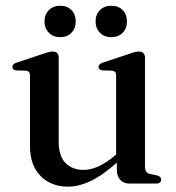

<svg xmlns="http://www.w3.org/2000/svg" viewBox="-20 -652 626 682"><path d="M395 -50V-88L392.5 -91V-382Q392.5 -391.5 389.2 -395.8Q386 -400 378.5 -401L343.5 -402Q336.5 -403 333.2 -406.2Q330 -409.5 330 -414Q330 -419.5 333.8 -423.2Q337.5 -427 346.5 -430L437 -460Q450 -465 458.2 -467Q466.5 -469 473.5 -469Q484 -469 489.5 -463.2Q495 -457.5 495 -447V-60.5Q495 -48.5 499.5 -42.2Q504 -36 513 -34L537.5 -29Q545.5 -26.5 549 -23Q552.5 -19.5 552.5 -14Q552.5 -7.5 548 -3.8Q543.5 0 533.5 0H439.5Q419 0 407 -13.2Q395 -26.5 395 -50ZM86.5 -133V-382Q86.5 -391.5 83.2 -395.8Q80 -400 72 -401L37.5 -402Q30 -403 27 -406.2Q24 -409.5 24 -414Q24 -419.5 27.5 -423.2Q31 -427 40.5 -430L130.5 -460Q144.5 -465 152.8 -467Q161 -469 166.5 -469Q178 -469 183.2 -463.2Q188.5 -457.5 188.5 -447V-148Q188.5 -97.5 212.8 -73Q237 -48.5 277 -48.5Q302 -48.5 329.8 -61Q357.5 -73.5 389 -100L409.5 -118L426 -101.5L405 -83Q347.5 -31 304.2 -10Q261 11 221.5 11Q161 11 123.8 -27.2Q86.5 -65.5 86.5 -133ZM194 -520Q169 -520 153.5 -535.8Q138 -551.5 138 -575.5Q138 -600.5 153.5 -616Q169 -631.5 194 -631.5Q219 -631.5 234 -616Q249 -600.5 249 -575.5Q249 -551.5 234 -535.8Q219 -520 194 -520ZM375 -520Q350.5 -520 335 -535.8Q319.5 -551.5 319.5 -576Q319.5 -600.5 335 -616Q350.5 -631.5 375 -631.5Q401 -631.5 416 -616Q431 -600.5 431 -575.5Q431 -551.5 416 -535.8Q401 -520 375 -520Z"/></svg>

Font: Fraunces 48pt
Style: Regular
Weight: 400
Version: Version 1.000;[b76b70a41]